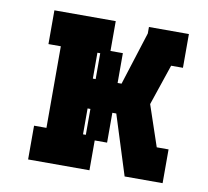

<svg xmlns="http://www.w3.org/2000/svg" viewBox="-65 -601 729 672"><g transform="rotate(10 300.0 -265.0)"><path d="M76 0V-120H120V-410H76V-530H294V-424H338V-318H352L412 -507V-530H554V-410H512L463 -265L512 -120H554V0H419L352 -212H338V-106H294V0ZM250 -318H260V-410H250ZM250 -120H260V-212H250Z"/></g></svg>

Font: Iosevka Curly Slab HvEx
Style: Regular
Weight: 900
Width: 7
Monospace: yes
Designer: Belleve Invis
Foundry: Belleve Invis
Version: Version 11.1.0; ttfautohint (v1.8.3)